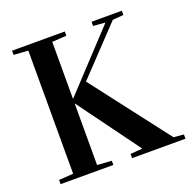

<svg xmlns="http://www.w3.org/2000/svg" viewBox="-124 -819 936 942"><g transform="rotate(-20 344.0 -348.5)"><path d="M35.6 0V-22L110.8 -26.9V-669.9L35.6 -674.8V-696.8H311V-674.8L235.8 -669.9V-373H236.8L513.7 -669.9L450.7 -674.8V-696.8H608.9V-674.8L551.8 -669.9L324.7 -430.2L634.8 -26.9L687.5 -22V0H408.7V-22L471.7 -26.9L236.8 -347.7H235.8V-26.9L311 -22V0Z"/></g></svg>

Font: Vidaloka
Style: Regular
Weight: 400
Designer: Cyreal (www.cyreal.org)
Foundry: Cyreal (www.cyreal.org)
Version: Version 1.011